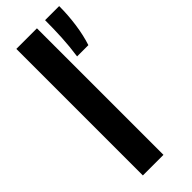

<svg xmlns="http://www.w3.org/2000/svg" viewBox="-264 -837 867 867"><g transform="rotate(-45 169.0 -404.0)"><path d="M65 0V-808H196.5V0ZM235 -590Q243 -645.5 245.8 -699.5Q248.5 -753.5 248.5 -808H338.5Q338.5 -751.5 330.5 -694.2Q322.5 -637 307 -590Z"/></g></svg>

Font: Encode Sans Condensed Thin SemiBold
Style: Regular
Weight: 600
Version: Version 3.002